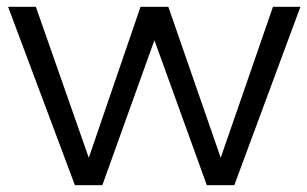

<svg xmlns="http://www.w3.org/2000/svg" viewBox="-20 -547 907 567"><path d="M3.9 -526.9H85.9L242.2 -81.1L395 -526.9H477.1L631.8 -81.1L786.1 -526.9H867.2L671.9 0H590.8L436 -428.2L282.2 0H201.2Z"/></svg>

Font: Montserrat Light
Style: Regular
Weight: 300
Designer: Julieta Ulanovsky
Foundry: Julieta Ulanovsky
Version: Version 1.000;PS 002.000;hotconv 1.0.70;makeotf.lib2.5.58329